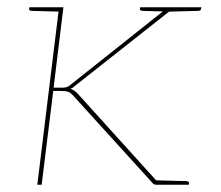

<svg xmlns="http://www.w3.org/2000/svg" viewBox="-20 -510 609 530"><path d="M83 0 143 -490H155L128 -268H151Q156 -268 162 -269Q168 -270 176 -277L434 -482Q439 -486 443 -488Q447 -490 453 -490H462L187 -273Q184 -270 181 -268Q178 -266 174 -265Q186 -261 194 -252L422 0H413Q409 0 406 -1Q403 -2 400 -6L183 -245Q175 -254 168.5 -256.5Q162 -259 147 -259H127L95 0ZM428 -477 438 -482 451 -490H475L451 -478ZM416 0 395 -13 418 -12ZM146 -490 144 -478 67 -480Q65 -480 62.5 -481.5Q60 -483 60 -485L61 -490ZM536 -490 535 -485Q535 -483 532.5 -481.5Q530 -480 528 -480L451 -478V-490ZM452 -490 450 -478 373 -480Q371 -480 368.5 -481.5Q366 -483 366 -485L367 -490ZM416 0 418 -12 495 -10Q497 -10 499.5 -8.5Q502 -7 502 -5L501 0Z"/></svg>

Font: Aleo Thin
Style: Italic
Weight: 250
Italic angle: -7°
Designer: Alessio Laiso
Foundry: Alessio Laiso
Version: Version 2.001;gftools[0.9.29]